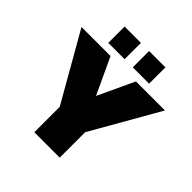

<svg xmlns="http://www.w3.org/2000/svg" viewBox="-232 -1073 1247 1247"><g transform="rotate(45 391.5 -450.0)"><path d="M429.2 -750V-900H579.2V-750ZM204.2 -750V-900H354.2V-750ZM8.3 -700H275L391.7 -450L508.3 -700H775L508.3 -233.3V0H275V-233.3Z"/></g></svg>

Font: BoonTook
Style: Regular
Weight: 400
Designer: Sungsit Sawaiwan
Foundry: FontUni
Version: Version 3.0